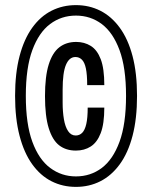

<svg xmlns="http://www.w3.org/2000/svg" viewBox="-20 -719 595 751"><path d="M277 12Q225 12 181.5 -10Q138 -32 106 -76.5Q74 -121 56.5 -188Q39 -255 39 -344Q39 -433 56.5 -499.5Q74 -566 106 -610.5Q138 -655 181.5 -677Q225 -699 277 -699Q329 -699 372.5 -677Q416 -655 448.5 -610.5Q481 -566 498.5 -499.5Q516 -433 516 -344Q516 -255 498.5 -188Q481 -121 448.5 -76.5Q416 -32 372.5 -10Q329 12 277 12ZM277 -130Q238 -130 211.5 -150.5Q185 -171 170.5 -218Q156 -265 156 -343Q156 -420 170.5 -466.5Q185 -513 212 -534Q239 -555 278 -555Q310 -555 335 -539.5Q360 -524 374 -487.5Q388 -451 388 -386H321Q321 -427 316 -451Q311 -475 300.5 -485.5Q290 -496 275 -496Q251 -496 238 -465.5Q225 -435 225 -368V-318Q225 -282 230 -252.5Q235 -223 246.5 -206Q258 -189 276 -189Q291 -189 301.5 -199.5Q312 -210 317.5 -234Q323 -258 323 -298H388Q388 -235 374 -198.5Q360 -162 335 -146Q310 -130 277 -130ZM277 -29Q334 -29 378 -62Q422 -95 447.5 -164.5Q473 -234 473 -344Q473 -454 447.5 -523Q422 -592 378 -625Q334 -658 277 -658Q220 -658 176 -625Q132 -592 106.5 -523Q81 -454 81 -344Q81 -234 106.5 -164.5Q132 -95 176.5 -62Q221 -29 277 -29Z"/></svg>

Font: Archivo ExtraCondensed Medium
Style: Regular
Weight: 500
Width: 2
Designer: Hector Gatti
Foundry: Omnibus-Type
Version: Version 2.001